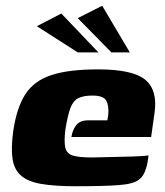

<svg xmlns="http://www.w3.org/2000/svg" viewBox="-20 -642 572 667"><path d="M244 5Q170 5 123.5 -3Q77 -11 53 -32Q29 -53 23.5 -90.5Q18 -128 26 -187Q38 -268 68 -314.5Q98 -361 158 -381Q218 -401 321 -401Q441 -401 484.5 -365Q528 -329 517 -251L505 -166H228Q232 -191 245 -207.5Q258 -224 287 -224H353L356 -243Q359 -275 349 -292.5Q339 -310 301 -310Q270 -310 252 -301Q234 -292 224.5 -266.5Q215 -241 207 -191Q202 -149 207 -128.5Q212 -108 233.5 -101.5Q255 -95 298 -95Q314 -95 345 -96Q376 -97 409 -97.5Q442 -98 466.5 -99.5Q491 -101 496 -102L493 -81Q491 -66 484 -47.5Q477 -29 464 -19Q446 -3 393.5 1Q341 5 244 5ZM250 -460 108 -551 193 -595 322 -460ZM367 -460 250 -579 335 -622 431 -460Z"/></svg>

Font: Genos Thin ExtraBold
Style: Italic
Weight: 800
Italic angle: -8°
Version: Version 1.010